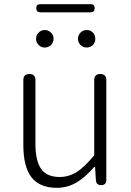

<svg xmlns="http://www.w3.org/2000/svg" viewBox="-20 -888 630 921"><path d="M253 13Q170 13 131 -37.5Q92 -88 92 -192V-504Q92 -533 121 -533Q150 -533 150 -504V-199Q150 -116 177.5 -77.5Q205 -39 266 -39Q311 -39 350 -64Q385 -87 432 -143V-504Q432 -533 461 -533Q490 -533 490 -504V-266V-24Q490 0 465 0Q442 0 440 -23L436 -88H433Q390 -39 351 -15Q305 13 253 13ZM195 -660Q177 -660 165 -672.5Q153 -685 153 -702Q153 -719 165 -731.5Q177 -744 195 -744Q212 -744 224.5 -731.5Q237 -719 237 -702.5Q237 -686 225 -672Q211 -660 195 -660ZM396 -660Q378 -660 366 -672.5Q354 -685 354 -702Q354 -719 366 -731.5Q378 -744 396 -744Q414 -744 425.5 -732Q437 -720 437 -702.5Q437 -685 426 -672Q412 -660 396 -660ZM173 -829Q154 -829 154 -849Q154 -868 173 -868H415Q434 -868 434 -849Q434 -829 415 -829H294Z"/></svg>

Font: GenSenRounded TW L
Style: Regular
Weight: 300
Version: Version 1.501;PS 1;hotconv 16.6.51;makeotf.lib2.5.65220